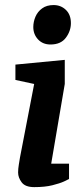

<svg xmlns="http://www.w3.org/2000/svg" viewBox="-20 -745 339 771"><path d="M117.6 6.4Q81.3 6.4 67 -12.8Q52.7 -31.9 52.7 -52.3Q52.7 -66.7 55.6 -84.2Q58.4 -101.8 60.2 -112.3L117.2 -407.8L41.9 -424V-485.6L240.1 -504.6V-407.9L185.6 -87.7H257.2V-26.2Q254.4 -24.2 237.1 -16.3Q219.8 -8.4 190 -1Q160.2 6.4 117.6 6.4ZM182.7 -566.3Q151.9 -566.3 132.8 -586.7Q113.7 -607.2 113.7 -636.3Q113.7 -657.4 122.4 -677.9Q131.2 -698.4 149.4 -711.5Q167.5 -724.7 195.2 -724.7Q224.3 -724.7 244.5 -705.4Q264.7 -686.1 264.7 -652.1Q264.7 -620.6 244.5 -593.5Q224.3 -566.3 182.7 -566.3Z"/></svg>

Font: Faustina Light
Style: Italic
Weight: 300
Italic angle: -8°
Designer: Alfonso Garcia
Foundry: http://www.omnibus-type.com
Version: Version 1.200